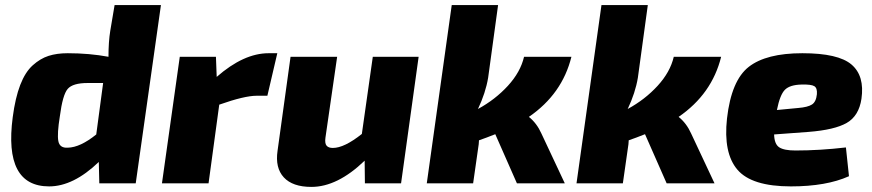

<svg xmlns="http://www.w3.org/2000/svg" viewBox="-20 -720 3424 754"><path d="M612 -700 513 0H370L368 -84Q268 12 173 12Q-6 12 30 -260Q40 -336 59.5 -386.5Q79 -437 108.5 -463.5Q138 -490 170.5 -500.5Q203 -511 246 -511Q331 -511 406 -497Q406 -556 413 -599L430 -700ZM385 -394H324Q266 -394 246 -371Q226 -348 215 -263Q204 -195 209 -166.5Q214 -138 246 -140Q295 -141 358 -192Z M1069 -511 1030 -344H988Q940 -344 841 -309L799 0H616L686 -497H828L831 -418Q937 -511 1035 -511Z M1624 -497 1555 0H1413L1412 -89Q1305 14 1203 14Q1129 14 1094.5 -23.5Q1060 -61 1070 -128L1121 -497H1304L1258 -179Q1255 -157 1262.5 -148Q1270 -139 1287 -139Q1332 -139 1401 -194L1444 -497Z M2038 -497H2224Q2188 -351 2057 -261Q2088 -236 2106 -196L2198 0H2010L1925 -193Q1890 -179 1861 -169L1860 -154L1838 0H1656L1754 -700H1936L1897 -415Q1887 -355 1857 -292Q1925 -329 1974.5 -383Q2024 -437 2038 -497Z M2626 -497H2812Q2776 -351 2645 -261Q2676 -236 2694 -196L2786 0H2598L2513 -193Q2478 -179 2449 -169L2448 -154L2426 0H2244L2342 -700H2524L2485 -415Q2475 -355 2445 -292Q2513 -329 2562.5 -383Q2612 -437 2626 -497Z M3302 -141 3314 -28Q3225 12 3086 12Q2932 12 2876 -53.5Q2820 -119 2835 -255Q2852 -404 2920.5 -457.5Q2989 -511 3131 -511Q3272 -511 3324 -466.5Q3376 -422 3363 -332Q3353 -265 3305.5 -237.5Q3258 -210 3155 -202L3020 -192Q3021 -154 3040 -141.5Q3059 -129 3104 -129Q3199 -129 3302 -141ZM3031 -288 3115 -296Q3152 -299 3168.5 -309.5Q3185 -320 3188 -350Q3190 -374 3178 -381.5Q3166 -389 3128 -388Q3082 -387 3062.5 -367.5Q3043 -348 3031 -288Z"/></svg>

Font: Exo 2.0 Extra Bold
Style: Italic
Weight: 800
Italic angle: -8°
Designer: Natanael Gama
Version: Version 1.001;PS 001.001;hotconv 1.0.70;makeotf.lib2.5.58329